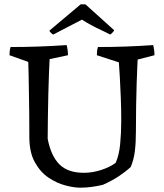

<svg xmlns="http://www.w3.org/2000/svg" viewBox="-20 -858 758 890"><path d="M352 12Q323 12 283 1.5Q243 -9 205 -34.5Q167 -60 141.5 -106Q116 -152 116 -223Q116 -277 115.5 -331.5Q115 -386 114 -434Q113 -482 112.5 -518Q112 -554 111 -571L24 -602Q24 -612 25 -621Q26 -630 29 -640Q159 -640 289 -649Q295 -625 295 -602L210 -584Q209 -561 207 -518Q205 -475 204 -421.5Q203 -368 202 -314Q201 -260 201 -215Q216 -136 255 -96.5Q294 -57 369 -57Q408 -57 448.5 -70Q489 -83 516 -103Q532 -138 537 -190Q542 -242 542 -299Q542 -352 540 -404Q538 -456 535.5 -499.5Q533 -543 531 -569L429 -602Q429 -612 430 -621Q431 -630 434 -640Q563 -640 690 -649Q696 -625 696 -602L618 -582Q618 -578 616.5 -548.5Q615 -519 613.5 -472Q612 -425 611 -367.5Q610 -310 610 -248Q610 -196 605 -156.5Q600 -117 586 -84Q562 -62 530.5 -41Q499 -20 456 -1Q430 5 404 8.5Q378 12 352 12ZM490 -698Q474 -707 450 -718Q426 -729 402 -742Q378 -755 360 -767Q329 -751 297 -734.5Q265 -718 233 -701L227 -698Q224 -698 216.5 -705.5Q209 -713 209 -716L354 -838H376L509 -718Q509 -715 501 -706.5Q493 -698 490 -698Z"/></svg>

Font: Labrada
Style: Regular
Weight: 400
Designer: Mercedes Jáuregui
Foundry: Omnibus-Type Team
Version: Version 1.000; ttfautohint (v1.8.4.7-5d5b)